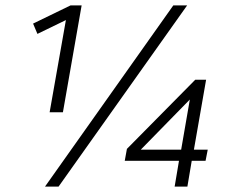

<svg xmlns="http://www.w3.org/2000/svg" viewBox="-20 -688 864 708"><path d="M146 0 619 -668H670L196 0ZM163 -274 223 -614 118 -563 102 -601 240 -668H281L212 -274ZM624 0 640 -95H440L448 -139L700 -394H740L695 -136H746L738 -95H687L671 0ZM499 -136H648L680 -321Z"/></svg>

Font: Gantari Light
Style: Italic
Weight: 300
Italic angle: -10°
Version: Version 1.000